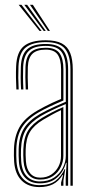

<svg xmlns="http://www.w3.org/2000/svg" viewBox="-20 -774 381 800"><path d="M273.5 0V-484.8Q273.5 -543.2 250.6 -570.9Q227.8 -598.5 170.5 -598.5Q115.8 -598.5 87.5 -576.2Q59.2 -554 57 -497Q56 -474.2 56.2 -450Q56.5 -425.8 57.8 -401.2H48.2Q46.8 -427 46.5 -451Q46.2 -475 47.2 -497.2Q49.5 -557 79.2 -581.6Q109 -606.2 170.5 -606.2Q212.8 -606.2 237.4 -593.1Q262 -580 272.6 -553Q283.2 -526 283.2 -484.8V0ZM146.5 -18Q181.2 -18 205.1 -33.9Q229 -49.8 241.6 -74.4Q254.2 -99 254.2 -124.5V-340.5Q224.2 -328.2 197.1 -315.1Q170 -302 150.8 -290.8Q108.2 -265.5 88.8 -234.4Q69.2 -203.2 67.5 -151.8Q67 -136.5 67.2 -125.9Q67.5 -115.2 68.5 -100.5Q71.5 -60.8 92 -39.4Q112.5 -18 146.5 -18ZM147.2 -25.8Q116.5 -25.8 98.8 -45.8Q81 -65.8 78.2 -101.8Q77 -117 77 -127.2Q77 -137.5 77.2 -151Q78.8 -200.8 97.1 -230Q115.5 -259.2 155.5 -283Q176.2 -295.2 198.6 -306.9Q221 -318.5 244 -328V-124.2Q244 -100.8 233.1 -78Q222.2 -55.2 200.8 -40.5Q179.2 -25.8 147.2 -25.8ZM147.5 -33.8Q174.2 -33.8 193.6 -46.6Q213 -59.5 223.6 -80.1Q234.2 -100.8 234.2 -124V-315Q214.5 -306 196.9 -296.2Q179.2 -286.5 160 -275.2Q121.2 -252 104.8 -224.2Q88.2 -196.5 87 -150.5Q86.8 -138.8 86.8 -128Q86.8 -117.2 88 -102Q90.2 -69.8 105.8 -51.8Q121.2 -33.8 147.5 -33.8ZM144.2 5.5Q98 5.5 70.5 -21.5Q43 -48.5 39 -99.2Q38 -113.8 37.9 -125.9Q37.8 -138 38.2 -153.2Q39.8 -205.2 60.9 -243.6Q82 -282 137 -314Q150.5 -321.8 165.5 -329.6Q180.5 -337.5 197.6 -345.5Q214.8 -353.5 234.5 -361.8V-484.8Q234.5 -526.2 220.1 -546.8Q205.8 -567.2 170.5 -567.2Q133 -567.2 115.2 -550Q97.5 -532.8 96 -494.8Q95.2 -475.2 95.5 -451.1Q95.8 -427 97 -401.2H87.2Q85.8 -428 85.6 -452.2Q85.5 -476.5 86.2 -495Q88 -537.8 108.1 -556.4Q128.2 -575 170.5 -575Q211.5 -575 227.9 -552.4Q244.2 -529.8 244.2 -484.8V-355.2Q214.8 -343 187.4 -330Q160 -317 141.5 -306.2Q94 -278.8 71.8 -243.4Q49.5 -208 48 -153Q47.8 -138 47.8 -126.2Q47.8 -114.5 48.8 -99.8Q52.5 -53 77.5 -27.8Q102.5 -2.5 145 -2.5Q187.5 -2.5 211.5 -21Q235.5 -39.5 249.2 -69.2H251.8L244.2 -20.8V0H234.5V-13L243 -44.8H240.8Q223.8 -18 200.4 -6.2Q177 5.5 144.2 5.5ZM253.8 0V-33L257.5 -95.8H255.2Q244.5 -58 217.5 -34Q190.5 -10 145.8 -10Q107 -10 84.4 -33.9Q61.8 -57.8 58.8 -100.2Q57.8 -115.5 57.6 -126.6Q57.5 -137.8 57.8 -152.2Q59.2 -205.8 79.8 -238.9Q100.2 -272 146.5 -298.8Q159.5 -306.2 176.2 -314.6Q193 -323 212.8 -332Q232.5 -341 254.2 -350V-484.8Q254.2 -534 235.8 -558.4Q217.2 -582.8 170.5 -582.8Q122.8 -582.8 100.6 -562.4Q78.5 -542 76.5 -495.2Q75.8 -478 75.9 -453.1Q76 -428.2 77.5 -401.2H67.8Q66.2 -427.5 66.1 -452.4Q66 -477.2 66.8 -495.5Q68.8 -546.2 93 -568.5Q117.2 -590.8 170.5 -590.8Q222 -590.8 242.9 -564.9Q263.8 -539 263.8 -484.8V0ZM144.8 -645 57.8 -754H69.5L153.5 -645ZM162.2 -645 81.2 -754H93L170.8 -645ZM179.5 -645 104.8 -754H116.8L188.2 -645Z"/></svg>

Font: Big Shoulders Inline Text ExtraLight
Style: Regular
Weight: 250
Version: Version 2.002